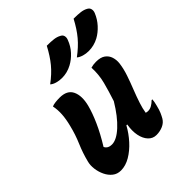

<svg xmlns="http://www.w3.org/2000/svg" viewBox="-220 -964 1124 1124"><g transform="rotate(-45 342.0 -402.5)"><path d="M569 -815Q604 -815 626.5 -812Q649 -809 665 -800Q679 -793 682.5 -779.5Q686 -766 680 -751Q665 -714 638.5 -685Q612 -656 581 -639Q542 -618 498 -618Q476 -618 455.5 -624Q435 -630 422 -641Q472 -678 505.5 -718Q539 -758 569 -815ZM346 -814Q381 -814 403.5 -811Q426 -808 442 -799Q457 -792 460 -778.5Q463 -765 457 -751Q443 -713 416.5 -684Q390 -655 358 -638Q319 -617 276 -617Q253 -617 232.5 -623Q212 -629 200 -640Q250 -677 283 -717Q316 -757 346 -814ZM120 -537Q131 -542 148.5 -544Q166 -546 184 -546Q246 -546 266 -503.5Q286 -461 269 -394Q257 -347 230.5 -287.5Q204 -228 162 -160Q174 -135 207 -135Q246 -135 296 -181Q346 -227 394 -307Q414 -368 428.5 -423Q443 -478 440 -538Q460 -544 483 -544Q521 -544 541.5 -529Q562 -514 569.5 -490Q577 -466 574 -440Q569 -400 554.5 -357.5Q540 -315 523.5 -273.5Q507 -232 494 -192Q483 -159 478 -127Q486 -124 495 -124Q511 -124 526 -132.5Q541 -141 555 -155H561Q560 -145 558.5 -135Q557 -125 553 -111Q546 -82 538.5 -65Q531 -48 523 -34Q510 -12 485 -1Q460 10 431 10Q401 10 380.5 -12Q360 -34 352.5 -71Q345 -108 353 -155H346Q322 -111 288 -73.5Q254 -36 215 -13Q176 10 137 10Q107 10 85.5 -7Q64 -24 51 -51Q38 -78 34 -108.5Q30 -139 37 -165Q51 -221 74 -274.5Q97 -328 111 -386Q122 -429 124.5 -466Q127 -503 120 -537Z"/></g></svg>

Font: Recursive Mn Csl St
Style: Bold Italic
Weight: 700
Italic angle: -15°
Monospace: yes
Version: Version 1.079;hotconv 1.0.112;makeotfexe 2.5.65598; ttfautoh